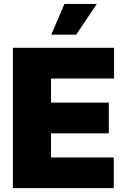

<svg xmlns="http://www.w3.org/2000/svg" viewBox="-20 -975 662 995"><path d="M46.9 0V-727.3H571V-568.2H244.3V-443.2H544V-284.1H244.3V-159.1H569.6V0ZM245.7 -795.5 313.9 -954.5H481.5L375 -795.5Z"/></svg>

Font: Karasuma Gothic
Style: Black
Weight: 900
Designer: Rasmus Andersson / Ryoko Nishizuka
Foundry: Genbu
Version: Version 1.00